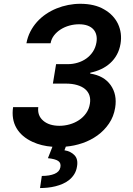

<svg xmlns="http://www.w3.org/2000/svg" viewBox="-20 -757 692 1002"><path d="M48.3 -197.8H179.7Q174.4 -153.8 205.6 -127.1Q236.5 -100.5 290.5 -100.5Q317.1 -100.5 343.6 -108Q370 -115.4 392 -130Q414.1 -144.5 429.5 -166.2Q445 -187.9 449.2 -216.3Q453.1 -240.1 446.6 -259.4Q440 -278.8 423.8 -292.3Q407.7 -305.8 382.3 -313.2Q356.9 -320.7 323.2 -320.7H256L272.7 -422.2H333.8Q360.1 -422.2 385.1 -429.7Q410.2 -437.1 430.4 -451.5Q450.6 -465.9 464.7 -487Q478.7 -508.2 483.3 -535.5Q486.9 -556.8 482.6 -574.4Q478.3 -592 466.8 -604.4Q455.3 -616.8 436.6 -623.6Q418 -630.3 392.4 -630.3Q366.8 -630.3 342 -623.4Q317.1 -616.5 296.7 -603.5Q276.3 -590.6 262.1 -572.3Q247.9 -554 244 -531.2H117.9Q123.9 -563.9 138.3 -592Q152.7 -620 173.3 -642.9Q193.9 -665.8 219.8 -683.4Q245.7 -701 275 -712.9Q304.3 -724.8 335.8 -731Q367.2 -737.2 398.8 -737.2Q473.7 -737.2 523.1 -708.1Q548.3 -693.9 566.8 -674.4Q585.2 -654.8 596.1 -631.6Q606.9 -608.3 610.3 -582.2Q613.6 -556.1 609 -528.4Q603.7 -496.8 589.8 -471.6Q576 -446.4 555.2 -427.6Q534.4 -408.7 508 -396.3Q481.5 -383.9 451 -377.5V-372.9Q522 -362.2 557.2 -313.2Q592.3 -263.8 581 -194.6Q573.5 -148.4 548.8 -112.2Q524.1 -76 488.8 -50.4Q453.5 -24.9 410.5 -10.1Q367.5 4.6 323.5 8.2L316.4 27.3Q349.1 32.3 369 53.3Q388.8 74.2 381.7 112.9Q378.2 134.9 367.7 151.8Q357.2 168.7 342.2 181.1Q327.1 193.5 308.2 201.9Q289.4 210.2 269.2 215.2Q248.9 220.2 228.3 222.3Q207.7 224.4 188.9 224.4L198.2 161.2Q239 161.2 264.9 150.2Q290.8 139.2 295.1 116.1Q299.4 93.4 283.6 82.9Q267.8 72.4 230.1 68.5L253.6 8.9Q196 4.6 150.6 -16.3Q92.3 -43 65.7 -89.1Q39.1 -135.3 48.3 -197.8Z"/></svg>

Font: Inter P Semi Bold
Style: Italic
Weight: 600
Italic angle: 9.39999°
Designer: Rasmus Andersson
Foundry: rsms
Version: Version 3.018;git-588b23468